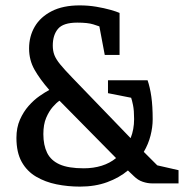

<svg xmlns="http://www.w3.org/2000/svg" viewBox="-20 -681 683 713"><path d="M277 12Q232 12 190 3.5Q148 -5 114 -25Q80 -45 60.5 -80Q41 -115 41 -169Q41 -207 54 -236.5Q67 -266 86.5 -288Q106 -310 127 -324.5Q148 -339 163 -347Q128 -387 108 -422.5Q88 -458 88 -501Q88 -546 109 -582Q130 -618 172 -639.5Q214 -661 276 -661Q308 -661 337.5 -656Q367 -651 390 -644.5Q413 -638 424 -633V-477H369L349 -583Q347 -584 326.5 -590.5Q306 -597 267 -597Q215 -597 195.5 -574Q176 -551 176 -512Q176 -492 182 -476.5Q188 -461 203.5 -442Q219 -423 247 -394L465 -168Q478 -200 478 -239Q478 -271 474 -290.5Q470 -310 467 -318L381 -335V-383H528Q537 -357 542 -322Q547 -287 547 -238Q547 -209 539 -177.5Q531 -146 514 -117L564 -67L643 -49V0H544Q528 0 510 -6Q492 -12 477 -27L455 -48Q423 -21 378 -4.5Q333 12 277 12ZM291 -56Q327 -56 357.5 -65.5Q388 -75 411 -94L201 -307Q190 -300 176 -284Q162 -268 151.5 -243.5Q141 -219 141 -183Q141 -142 155 -113.5Q169 -85 201.5 -70.5Q234 -56 291 -56Z"/></svg>

Font: Faustina Medium
Style: Regular
Weight: 500
Designer: Alfonso Garcia
Foundry: http://www.omnibus-type.com
Version: Version 1.200